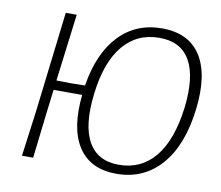

<svg xmlns="http://www.w3.org/2000/svg" viewBox="-74 -733 950 827"><g transform="rotate(10 401.5 -319.5)"><path d="M198 -639 161 -345 224 -344 286 -345Q309 -489 383 -567Q457 -645 571 -645Q688 -645 740.5 -563Q793 -481 775 -328Q756 -168 680 -81Q604 6 484 6Q371 6 318 -74Q265 -154 281 -303H156L143 -197L120 0H71L97 -194L150 -639ZM567 -603Q469 -603 408.5 -530.5Q348 -458 331 -318Q314 -178 354.5 -106Q395 -34 488 -34Q586 -34 646.5 -108Q707 -182 725 -326Q741 -462 701 -532.5Q661 -603 567 -603Z"/></g></svg>

Font: Alegreya Sans SC Light
Style: Italic
Weight: 300
Italic angle: -7°
Designer: Juan Pablo del Peral
Foundry: Huerta Tipografica
Version: Version 2.007